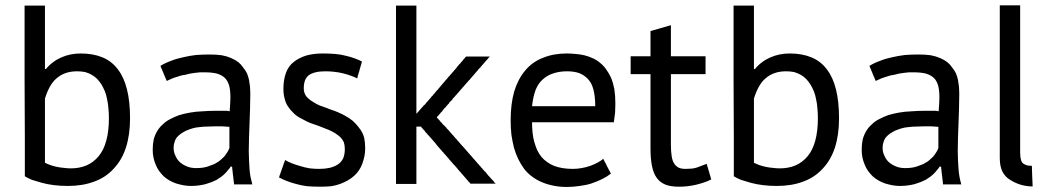

<svg xmlns="http://www.w3.org/2000/svg" viewBox="-20 -704 4055 736"><path d="M75.2 -28.3Q85.9 -21.5 102.5 -14.6Q120.1 -8.8 141.6 -2.9Q163.1 2.9 188.5 5.9Q212.9 8.8 240.2 8.8Q296.9 8.8 340.8 -7.8Q384.8 -23.4 416 -57.6Q447.3 -90.8 462.9 -138.7Q478.5 -187.5 478.5 -251Q478.5 -314.5 466.8 -361.3Q455.1 -408.2 431.6 -438.5Q408.2 -469.7 372.1 -484.4Q336.9 -499 289.1 -499Q268.6 -499 250 -495.1Q231.4 -491.2 213.9 -483.4Q196.3 -475.6 182.6 -464.8Q168 -454.1 156.2 -439.5Q155.3 -439.5 152.3 -439.5Q152.3 -500 152.3 -682.6Q132.8 -682.6 74.2 -682.6Q74.2 -645.5 74.2 -574.2Q74.2 -503.9 74.2 -400.4Q75.2 -273.4 75.2 -179.7Q75.2 -85.9 75.2 -28.3ZM332 -417Q343.8 -410.2 352.5 -401.4Q361.3 -391.6 369.1 -379.9Q376 -368.2 381.8 -354.5Q387.7 -339.8 390.6 -323.2Q394.5 -306.6 395.5 -289.1Q397.5 -271.5 397.5 -252Q397.5 -202.1 387.7 -166Q377.9 -128.9 358.4 -105.5Q338.9 -82 312.5 -70.3Q285.2 -58.6 252 -58.6Q238.3 -58.6 224.6 -60.5Q210.9 -61.5 197.3 -64.5Q183.6 -67.4 172.9 -71.3Q162.1 -75.2 152.3 -80.1Q152.3 -162.1 152.3 -326.2Q160.2 -351.6 170.9 -371.1Q181.6 -390.6 196.3 -403.3Q211.9 -417 231.4 -423.8Q251 -430.7 275.4 -430.7Q292 -430.7 306.6 -427.7Q320.3 -423.8 332 -417Z M619.1 -393.6Q627 -397.5 633.8 -400.4Q641.6 -404.3 651.4 -407.2Q660.2 -410.2 669.9 -413.1Q678.7 -416 688.5 -417Q699.2 -419.9 709 -421.9Q718.8 -423.8 728.5 -424.8Q738.3 -425.8 747.1 -426.8Q755.9 -426.8 763.7 -426.8Q792 -426.8 811.5 -421.9Q831.1 -416 841.8 -405.3Q852.5 -395.5 858.4 -376Q863.3 -357.4 863.3 -330.1Q863.3 -318.4 862.3 -304.7Q861.3 -292 860.4 -277.3Q853.5 -279.3 847.7 -279.3Q840.8 -279.3 834 -279.3Q825.2 -279.3 806.6 -279.3Q780.3 -279.3 755.9 -277.3Q730.5 -276.4 709 -272.5Q686.5 -268.6 667 -262.7Q648.4 -255.9 631.8 -247.1Q616.2 -239.3 604.5 -227.5Q591.8 -216.8 583 -202.1Q574.2 -187.5 569.3 -169.9Q565.4 -152.3 565.4 -129.9Q565.4 -113.3 568.4 -99.6Q571.3 -85.9 577.1 -72.3Q582 -59.6 589.8 -48.8Q597.7 -38.1 607.4 -28.3Q617.2 -19.5 628.9 -12.7Q640.6 -5.9 654.3 -1Q667 2.9 681.6 5.9Q696.3 8.8 711.9 8.8Q728.5 8.8 742.2 6.8Q755.9 4.9 767.6 2Q780.3 -2 791 -5.9Q801.8 -10.7 810.5 -14.6Q820.3 -20.5 828.1 -26.4Q835.9 -32.2 842.8 -39.1Q849.6 -45.9 854.5 -52.7Q860.4 -58.6 864.3 -65.4Q866.2 -65.4 869.1 -65.4Q869.1 -65.4 869.1 -64.5Q869.1 -64.5 870.1 -63.5Q870.1 -63.5 870.1 -62.5Q870.1 -62.5 870.1 -61.5Q870.1 -60.5 870.1 -59.6Q870.1 -59.6 870.1 -58.6Q870.1 -58.6 870.1 -57.6Q870.1 -57.6 870.1 -56.6Q870.1 -56.6 870.1 -55.7Q870.1 -55.7 871.1 -54.7Q871.1 -54.7 871.1 -53.7Q871.1 -53.7 871.1 -52.7Q871.1 -52.7 871.1 -51.8Q871.1 -51.8 871.1 -50.8Q871.1 -49.8 871.1 -48.8Q871.1 -48.8 871.1 -47.9Q871.1 -47.9 871.1 -46.9Q871.1 -46.9 872.1 -45.9Q872.1 -45.9 872.1 -44.9Q872.1 -44.9 872.1 -43.9Q872.1 -43.9 872.1 -43Q872.1 -43 872.1 -41Q872.1 -41 872.1 -40Q872.1 -40 872.1 -39.1Q872.1 -39.1 872.1 -38.1Q872.1 -38.1 873 -37.1Q873 -37.1 873 -36.1Q873 -36.1 873 -35.2Q873 -34.2 873 -33.2Q873 -33.2 873 -32.2Q873 -32.2 873 -31.2Q873 -31.2 873 -30.3Q873 -30.3 874 -29.3Q874 -29.3 874 -28.3Q874 -28.3 874 -27.3Q874 -27.3 874 -26.4Q874 -26.4 874 -25.4Q874 -25.4 874 -24.4Q874 -24.4 874 -23.4Q874 -23.4 874 -22.5Q874 -21.5 875 -20.5Q875 -20.5 875 -19.5Q875 -19.5 875 -18.6Q875 -18.6 875 -17.6Q875 -17.6 875 -16.6Q875 -16.6 875 -15.6Q875 -15.6 875 -14.6Q875 -14.6 875 -13.7Q875 -13.7 875 -12.7Q875 -12.7 876 -11.7Q876 -11.7 876 -10.7Q876 -10.7 876 -9.8Q876 -9.8 876 -9.8Q876 -9.8 876 -8.8Q876 -8.8 876 -7.8Q876 -7.8 876 -6.8Q876 -5.9 876 -4.9Q876 -4.9 877 -3.9Q877 -3.9 877 -2.9Q877 -2.9 877 -2Q877 -2 877 -2Q877 -2 877 -1Q877 -1 877 0Q877 0 877 1Q877 1 877 2Q877 2 877 2Q877 2 877 2.9Q877.9 2.9 878.9 2.9Q878.9 2.9 879.9 2.9Q879.9 2.9 880.9 2.9Q880.9 2.9 881.8 2.9Q881.8 2.9 882.8 2.9Q883.8 2.9 884.8 2.9Q884.8 2.9 885.7 2.9Q885.7 2.9 886.7 2.9Q886.7 2.9 887.7 2.9Q887.7 2.9 888.7 2.9Q888.7 2.9 889.6 2.9Q889.6 2.9 890.6 2.9Q890.6 2.9 891.6 2.9Q891.6 2.9 892.6 2.9Q892.6 2.9 893.6 2.9Q893.6 2.9 894.5 2.9Q894.5 2.9 896.5 2.9Q896.5 2.9 897.5 2.9Q897.5 2.9 898.4 2.9Q898.4 2.9 899.4 2.9Q899.4 2.9 900.4 2.9Q900.4 2.9 901.4 2.9Q901.4 2.9 902.3 2.9Q902.3 2.9 903.3 2.9Q904.3 2.9 905.3 2.9Q905.3 2.9 906.2 2.9Q906.2 2.9 907.2 2.9Q907.2 2.9 908.2 2.9Q908.2 2.9 909.2 2.9Q909.2 2.9 910.2 2.9Q910.2 2.9 911.1 2.9Q911.1 2.9 912.1 2.9Q912.1 2.9 914.1 2.9Q914.1 2.9 915 2.9Q915 2.9 916 2.9Q916 2.9 917 2.9Q917 2.9 918 2.9Q918 2.9 918.9 2.9Q918.9 2.9 919.9 2.9Q919.9 2.9 920.9 2.9Q921.9 2.9 922.9 2.9Q922.9 2.9 923.8 2.9Q923.8 2.9 924.8 2.9Q924.8 2.9 925.8 2.9Q925.8 2.9 926.8 2.9Q926.8 2.9 927.7 2.9Q927.7 2.9 928.7 2.9Q928.7 2.9 929.7 2.9Q929.7 2.9 930.7 2.9Q930.7 2.9 932.6 2.9Q932.6 2.9 933.6 2.9Q933.6 2.9 934.6 2.9Q934.6 2.9 935.5 2.9Q935.5 2.9 936.5 2.9Q936.5 2.9 937.5 2.9Q937.5 2.9 938.5 2.9Q938.5 2.9 939.5 2.9Q939.5 2.9 940.4 2.9Q940.4 2.9 941.4 2.9Q941.4 2.9 942.4 2.9Q942.4 2.9 943.4 2.9Q943.4 2.9 944.3 2.9Q944.3 2.9 945.3 2.9Q945.3 2.9 946.3 2.9Q946.3 2.9 947.3 2.9Q943.4 -10.7 940.4 -25.4Q937.5 -41 936.5 -56.6Q935.5 -72.3 934.6 -89.8Q933.6 -107.4 933.6 -125Q933.6 -149.4 934.6 -176.8Q935.5 -203.1 936.5 -230.5Q937.5 -257.8 938.5 -287.1Q939.5 -315.4 939.5 -344.7Q939.5 -358.4 938.5 -371.1Q936.5 -383.8 934.6 -397.5Q931.6 -411.1 926.8 -422.9Q920.9 -434.6 912.1 -445.3Q904.3 -457 893.6 -465.8Q881.8 -474.6 866.2 -481.4Q850.6 -488.3 830.1 -492.2Q809.6 -495.1 784.2 -495.1Q757.8 -495.1 731.4 -493.2Q706.1 -490.2 681.6 -484.4Q657.2 -479.5 635.7 -470.7Q613.3 -462.9 594.7 -451.2Q594.7 -451.2 595.7 -450.2Q595.7 -450.2 595.7 -449.2Q595.7 -449.2 596.7 -448.2Q596.7 -448.2 596.7 -447.3Q596.7 -447.3 596.7 -446.3Q596.7 -446.3 597.7 -445.3Q597.7 -445.3 597.7 -444.3Q597.7 -444.3 598.6 -443.4Q598.6 -443.4 598.6 -442.4Q598.6 -442.4 598.6 -441.4Q598.6 -441.4 599.6 -440.4Q599.6 -440.4 599.6 -439.5Q599.6 -439.5 600.6 -439.5Q600.6 -439.5 600.6 -438.5Q600.6 -438.5 600.6 -437.5Q600.6 -437.5 601.6 -435.5Q601.6 -435.5 601.6 -434.6Q601.6 -434.6 602.5 -433.6Q602.5 -433.6 602.5 -433.6Q602.5 -433.6 603.5 -431.6Q603.5 -431.6 603.5 -430.7Q603.5 -430.7 603.5 -429.7Q603.5 -429.7 604.5 -429.7Q604.5 -429.7 604.5 -427.7Q604.5 -427.7 605.5 -426.8Q605.5 -426.8 605.5 -426.8Q605.5 -425.8 606.4 -424.8Q606.4 -424.8 606.4 -423.8Q606.4 -423.8 606.4 -422.9Q606.4 -422.9 607.4 -421.9Q607.4 -421.9 607.4 -421.9Q607.4 -421.9 607.4 -420.9Q607.4 -420.9 608.4 -419.9Q608.4 -419.9 608.4 -419.9Q608.4 -419.9 608.4 -418.9Q608.4 -418.9 608.4 -418Q608.4 -418 609.4 -417Q609.4 -417 609.4 -417Q609.4 -417 610.4 -415Q610.4 -415 610.4 -415Q610.4 -415 610.4 -414.1Q610.4 -414.1 610.4 -414.1Q610.4 -414.1 611.3 -412.1Q611.3 -412.1 611.3 -411.1Q611.3 -411.1 612.3 -410.2Q612.3 -410.2 612.3 -409.2Q612.3 -409.2 613.3 -408.2Q613.3 -408.2 613.3 -407.2Q613.3 -407.2 614.3 -406.2Q614.3 -406.2 614.3 -405.3Q614.3 -405.3 614.3 -404.3Q614.3 -404.3 615.2 -403.3Q615.2 -403.3 615.2 -402.3Q615.2 -402.3 616.2 -401.4Q616.2 -401.4 616.2 -400.4Q616.2 -400.4 617.2 -399.4Q617.2 -399.4 617.2 -397.5Q617.2 -397.5 618.2 -396.5Q618.2 -396.5 618.2 -395.5Q618.2 -395.5 619.1 -394.5Q619.1 -394.5 619.1 -393.6ZM669.9 -82Q658.2 -92.8 652.3 -107.4Q645.5 -121.1 645.5 -137.7Q645.5 -150.4 649.4 -160.2Q652.3 -170.9 659.2 -178.7Q666 -186.5 674.8 -192.4Q683.6 -198.2 693.4 -203.1Q705.1 -208 717.8 -211.9Q730.5 -215.8 745.1 -216.8Q759.8 -218.8 774.4 -218.8Q789.1 -219.7 803.7 -219.7Q810.5 -219.7 818.4 -219.7Q825.2 -219.7 832 -219.7Q838.9 -219.7 845.7 -218.8Q852.5 -218.8 859.4 -217.8Q859.4 -190.4 859.4 -136.7Q857.4 -130.9 853.5 -124Q849.6 -118.2 844.7 -110.4Q839.8 -103.5 833 -97.7Q826.2 -90.8 818.4 -85Q810.5 -80.1 801.8 -75.2Q792 -71.3 781.2 -67.4Q771.5 -63.5 758.8 -61.5Q746.1 -59.6 732.4 -59.6Q712.9 -59.6 698.2 -65.4Q682.6 -71.3 669.9 -82Z M1274.4 -73.2Q1260.7 -64.5 1243.2 -60.5Q1225.6 -56.6 1204.1 -56.6Q1185.5 -56.6 1168 -58.6Q1149.4 -61.5 1130.9 -67.4Q1113.3 -72.3 1098.6 -78.1Q1084 -84 1072.3 -90.8Q1072.3 -89.8 1072.3 -88.9Q1072.3 -88.9 1072.3 -87.9Q1072.3 -87.9 1071.3 -86.9Q1071.3 -86.9 1071.3 -85.9Q1071.3 -85.9 1071.3 -85Q1071.3 -85 1070.3 -84Q1070.3 -84 1070.3 -83Q1070.3 -83 1070.3 -82Q1070.3 -82 1069.3 -81.1Q1069.3 -81.1 1069.3 -81.1Q1069.3 -81.1 1069.3 -80.1Q1069.3 -80.1 1068.4 -79.1Q1068.4 -79.1 1068.4 -78.1Q1068.4 -78.1 1067.4 -76.2Q1067.4 -76.2 1067.4 -75.2Q1067.4 -75.2 1067.4 -74.2Q1067.4 -74.2 1066.4 -73.2Q1066.4 -73.2 1066.4 -73.2Q1066.4 -73.2 1066.4 -72.3Q1066.4 -71.3 1065.4 -70.3Q1065.4 -70.3 1065.4 -69.3Q1065.4 -69.3 1065.4 -68.4Q1065.4 -68.4 1064.5 -68.4Q1064.5 -68.4 1064.5 -67.4Q1064.5 -66.4 1064.5 -65.4Q1064.5 -65.4 1063.5 -64.5Q1063.5 -64.5 1063.5 -64.5Q1063.5 -63.5 1063.5 -62.5Q1063.5 -62.5 1062.5 -61.5Q1062.5 -61.5 1062.5 -61.5Q1062.5 -60.5 1061.5 -59.6Q1061.5 -59.6 1061.5 -59.6Q1061.5 -58.6 1061.5 -57.6Q1061.5 -57.6 1060.5 -56.6Q1060.5 -56.6 1060.5 -55.7Q1060.5 -55.7 1060.5 -54.7Q1060.5 -54.7 1059.6 -53.7Q1059.6 -53.7 1059.6 -53.7Q1059.6 -52.7 1059.6 -51.8Q1059.6 -51.8 1058.6 -51.8Q1058.6 -51.8 1058.6 -50.8Q1058.6 -50.8 1058.6 -49.8Q1058.6 -49.8 1058.6 -48.8Q1058.6 -48.8 1057.6 -48.8Q1057.6 -48.8 1057.6 -47.9Q1057.6 -47.9 1057.6 -46.9Q1057.6 -46.9 1057.6 -45.9Q1057.6 -45.9 1056.6 -44.9Q1056.6 -44.9 1056.6 -43.9Q1056.6 -43.9 1055.7 -43Q1055.7 -43 1055.7 -42Q1055.7 -42 1055.7 -41Q1055.7 -41 1054.7 -40Q1054.7 -40 1054.7 -40Q1054.7 -40 1054.7 -39.1Q1054.7 -39.1 1054.7 -38.1Q1054.7 -38.1 1053.7 -37.1Q1053.7 -37.1 1053.7 -36.1Q1053.7 -36.1 1053.7 -35.2Q1053.7 -35.2 1052.7 -34.2Q1052.7 -34.2 1052.7 -34.2Q1052.7 -34.2 1052.7 -32.2Q1052.7 -32.2 1051.8 -31.2Q1051.8 -31.2 1051.8 -31.2Q1051.8 -31.2 1050.8 -29.3Q1050.8 -29.3 1050.8 -28.3Q1050.8 -28.3 1050.8 -27.3Q1050.8 -27.3 1050.8 -26.4Q1050.8 -26.4 1049.8 -25.4Q1049.8 -25.4 1049.8 -24.4Q1049.8 -24.4 1048.8 -24.4Q1062.5 -16.6 1078.1 -10.7Q1094.7 -3.9 1114.3 1Q1133.8 6.8 1157.2 9.8Q1180.7 11.7 1209 11.7Q1230.5 11.7 1250 9.8Q1268.6 6.8 1284.2 1Q1299.8 -4.9 1313.5 -12.7Q1327.1 -20.5 1337.9 -30.3Q1348.6 -40 1356.4 -51.8Q1364.3 -63.5 1369.1 -77.1Q1374 -90.8 1377 -105.5Q1379.9 -119.1 1379.9 -135.7Q1379.9 -158.2 1376 -175.8Q1371.1 -193.4 1362.3 -206.1Q1353.5 -218.8 1342.8 -230.5Q1332 -242.2 1318.4 -251Q1304.7 -259.8 1291 -266.6Q1277.3 -273.4 1261.7 -279.3Q1246.1 -284.2 1232.4 -290Q1218.8 -294.9 1205.1 -299.8Q1191.4 -305.7 1181.6 -312.5Q1170.9 -318.4 1162.1 -326.2Q1153.3 -334 1149.4 -342.8Q1144.5 -352.5 1144.5 -365.2Q1144.5 -383.8 1149.4 -396.5Q1154.3 -408.2 1164.1 -416Q1173.8 -422.9 1189.5 -426.8Q1205.1 -430.7 1227.5 -430.7Q1245.1 -430.7 1261.7 -428.7Q1279.3 -426.8 1294.9 -422.9Q1310.5 -418.9 1324.2 -414.1Q1337.9 -409.2 1349.6 -403.3Q1349.6 -404.3 1349.6 -405.3Q1349.6 -405.3 1349.6 -406.2Q1349.6 -406.2 1350.6 -407.2Q1350.6 -407.2 1350.6 -408.2Q1350.6 -408.2 1350.6 -409.2Q1350.6 -410.2 1351.6 -411.1Q1351.6 -411.1 1351.6 -412.1Q1351.6 -412.1 1351.6 -413.1Q1351.6 -413.1 1351.6 -414.1Q1351.6 -414.1 1352.5 -415Q1352.5 -415 1352.5 -416Q1352.5 -416 1352.5 -416Q1352.5 -416 1352.5 -417Q1352.5 -417 1353.5 -418Q1353.5 -418 1353.5 -418.9Q1353.5 -418.9 1353.5 -419.9Q1353.5 -419.9 1353.5 -420.9Q1353.5 -420.9 1354.5 -421.9Q1354.5 -421.9 1354.5 -422.9Q1354.5 -422.9 1354.5 -422.9Q1354.5 -423.8 1355.5 -424.8Q1355.5 -424.8 1355.5 -425.8Q1355.5 -425.8 1355.5 -426.8Q1355.5 -426.8 1355.5 -426.8Q1355.5 -426.8 1356.4 -428.7Q1356.4 -428.7 1356.4 -429.7Q1356.4 -429.7 1356.4 -429.7Q1356.4 -429.7 1357.4 -431.6Q1357.4 -431.6 1357.4 -432.6Q1357.4 -432.6 1357.4 -432.6Q1357.4 -433.6 1358.4 -434.6Q1358.4 -434.6 1358.4 -435.5Q1358.4 -435.5 1358.4 -435.5Q1358.4 -435.5 1358.4 -436.5Q1358.4 -436.5 1358.4 -437.5Q1358.4 -437.5 1359.4 -438.5Q1359.4 -438.5 1359.4 -439.5Q1359.4 -439.5 1359.4 -440.4Q1359.4 -440.4 1359.4 -440.4Q1359.4 -441.4 1360.4 -442.4Q1360.4 -442.4 1360.4 -442.4Q1360.4 -442.4 1360.4 -443.4Q1360.4 -443.4 1360.4 -444.3Q1360.4 -444.3 1361.3 -445.3Q1361.3 -445.3 1361.3 -445.3Q1361.3 -445.3 1361.3 -446.3Q1361.3 -446.3 1361.3 -447.3Q1361.3 -447.3 1362.3 -448.2Q1362.3 -448.2 1362.3 -449.2Q1362.3 -449.2 1362.3 -449.2Q1362.3 -450.2 1362.3 -451.2Q1362.3 -451.2 1363.3 -452.1Q1363.3 -452.1 1363.3 -452.1Q1363.3 -452.1 1363.3 -454.1Q1363.3 -454.1 1364.3 -455.1Q1364.3 -455.1 1364.3 -456.1Q1364.3 -456.1 1364.3 -456.1Q1364.3 -456.1 1364.3 -457Q1364.3 -457 1364.3 -458Q1364.3 -458 1365.2 -458Q1365.2 -458 1365.2 -459Q1365.2 -459 1365.2 -460Q1365.2 -460 1365.2 -460.9Q1365.2 -460.9 1365.2 -460.9Q1365.2 -460.9 1366.2 -461.9Q1366.2 -461.9 1366.2 -462.9Q1366.2 -462.9 1366.2 -463.9Q1366.2 -463.9 1366.2 -464.8Q1366.2 -464.8 1367.2 -465.8Q1367.2 -465.8 1367.2 -466.8Q1367.2 -466.8 1367.2 -467.8Q1367.2 -467.8 1368.2 -467.8Q1355.5 -474.6 1338.9 -480.5Q1323.2 -486.3 1305.7 -490.2Q1288.1 -495.1 1265.6 -497.1Q1244.1 -499 1217.8 -499Q1181.6 -499 1154.3 -491.2Q1126 -482.4 1106.4 -466.8Q1085.9 -451.2 1076.2 -424.8Q1066.4 -398.4 1066.4 -363.3Q1066.4 -341.8 1071.3 -325.2Q1075.2 -308.6 1084 -295.9Q1092.8 -282.2 1103.5 -272.5Q1113.3 -261.7 1127 -253.9Q1140.6 -246.1 1154.3 -239.3Q1168 -232.4 1183.6 -227.5Q1199.2 -222.7 1212.9 -216.8Q1226.6 -211.9 1240.2 -206.1Q1253.9 -200.2 1264.6 -193.4Q1275.4 -186.5 1284.2 -178.7Q1293 -169.9 1297.9 -159.2Q1301.8 -147.5 1301.8 -132.8Q1301.8 -110.4 1294.9 -95.7Q1287.1 -81.1 1274.4 -73.2Z M1784.2 0Q1808.6 0 1880.9 0Q1879.9 0 1878.9 -1Q1878.9 -1 1877.9 -2Q1877.9 -2 1877 -2.9Q1877 -2.9 1876 -3.9Q1876 -3.9 1875 -4.9Q1875 -4.9 1874 -5.9Q1874 -5.9 1873 -6.8Q1873 -6.8 1873 -8.8Q1873 -8.8 1872.1 -9.8Q1872.1 -9.8 1871.1 -10.7Q1871.1 -10.7 1870.1 -11.7Q1870.1 -11.7 1869.1 -12.7Q1869.1 -12.7 1868.2 -13.7Q1868.2 -13.7 1867.2 -14.6Q1867.2 -14.6 1866.2 -15.6Q1866.2 -15.6 1865.2 -16.6Q1865.2 -16.6 1864.3 -17.6Q1864.3 -17.6 1863.3 -18.6Q1863.3 -18.6 1862.3 -19.5Q1862.3 -19.5 1861.3 -20.5Q1861.3 -20.5 1860.4 -21.5Q1860.4 -22.5 1859.4 -23.4Q1859.4 -23.4 1858.4 -24.4Q1858.4 -24.4 1857.4 -25.4Q1857.4 -25.4 1856.4 -26.4Q1856.4 -26.4 1855.5 -27.3Q1855.5 -27.3 1854.5 -28.3Q1854.5 -28.3 1853.5 -29.3Q1853.5 -29.3 1852.5 -30.3Q1852.5 -30.3 1851.6 -31.2Q1851.6 -31.2 1850.6 -33.2Q1850.6 -33.2 1849.6 -34.2Q1849.6 -34.2 1848.6 -35.2Q1848.6 -35.2 1847.7 -36.1Q1847.7 -36.1 1846.7 -37.1Q1846.7 -37.1 1845.7 -38.1Q1845.7 -38.1 1845.7 -39.1Q1845.7 -39.1 1844.7 -40Q1844.7 -41 1843.8 -42Q1843.8 -42 1842.8 -43Q1842.8 -43 1841.8 -43.9Q1841.8 -43.9 1840.8 -44.9Q1840.8 -44.9 1839.8 -45.9Q1839.8 -45.9 1837.9 -46.9Q1837.9 -46.9 1836.9 -47.9Q1836.9 -48.8 1835.9 -49.8Q1835.9 -49.8 1835 -50.8Q1835 -50.8 1834 -51.8Q1834 -51.8 1833 -52.7Q1833 -52.7 1832 -53.7Q1832 -53.7 1831.1 -54.7Q1831.1 -54.7 1830.1 -55.7Q1830.1 -56.6 1829.1 -57.6Q1829.1 -57.6 1828.1 -58.6Q1828.1 -58.6 1827.1 -59.6Q1827.1 -59.6 1826.2 -60.5Q1826.2 -60.5 1825.2 -61.5Q1825.2 -61.5 1824.2 -62.5Q1824.2 -62.5 1823.2 -63.5Q1823.2 -64.5 1822.3 -65.4Q1822.3 -65.4 1821.3 -66.4Q1821.3 -66.4 1820.3 -67.4Q1820.3 -67.4 1819.3 -68.4Q1819.3 -68.4 1818.4 -69.3Q1818.4 -69.3 1817.4 -70.3Q1817.4 -70.3 1816.4 -71.3Q1816.4 -72.3 1815.4 -73.2Q1815.4 -73.2 1814.5 -74.2Q1814.5 -74.2 1813.5 -75.2Q1813.5 -75.2 1812.5 -76.2Q1812.5 -76.2 1811.5 -77.1Q1811.5 -77.1 1810.5 -78.1Q1810.5 -78.1 1809.6 -79.1Q1809.6 -80.1 1808.6 -81.1Q1808.6 -81.1 1807.6 -82Q1807.6 -82 1806.6 -83Q1806.6 -83 1805.7 -84Q1805.7 -84 1804.7 -85Q1804.7 -85 1803.7 -85.9Q1803.7 -85.9 1802.7 -86.9Q1802.7 -87.9 1801.8 -88.9Q1801.8 -88.9 1800.8 -89.8Q1800.8 -89.8 1799.8 -90.8Q1799.8 -90.8 1798.8 -91.8Q1798.8 -91.8 1797.9 -92.8Q1797.9 -92.8 1796.9 -93.8Q1796.9 -93.8 1795.9 -94.7Q1795.9 -94.7 1794.9 -95.7Q1794.9 -95.7 1793.9 -97.7Q1793.9 -97.7 1793 -98.6Q1793 -98.6 1792 -99.6Q1792 -99.6 1791 -100.6Q1791 -100.6 1790 -101.6Q1790 -101.6 1789.1 -102.5Q1789.1 -102.5 1789.1 -103.5Q1789.1 -103.5 1788.1 -104.5Q1788.1 -104.5 1787.1 -105.5Q1787.1 -105.5 1786.1 -106.4Q1786.1 -106.4 1785.2 -107.4Q1785.2 -107.4 1784.2 -108.4Q1784.2 -108.4 1783.2 -109.4Q1783.2 -109.4 1782.2 -110.4Q1782.2 -110.4 1781.2 -111.3Q1781.2 -111.3 1781.2 -112.3Q1781.2 -112.3 1780.3 -113.3Q1780.3 -113.3 1779.3 -114.3Q1779.3 -114.3 1778.3 -115.2Q1778.3 -115.2 1777.3 -116.2Q1777.3 -116.2 1776.4 -117.2Q1776.4 -117.2 1775.4 -118.2Q1775.4 -118.2 1774.4 -119.1Q1774.4 -119.1 1774.4 -120.1Q1774.4 -120.1 1773.4 -121.1Q1773.4 -121.1 1772.5 -122.1Q1772.5 -122.1 1771.5 -123Q1771.5 -123 1770.5 -124Q1770.5 -124 1769.5 -125Q1769.5 -125 1768.6 -126Q1768.6 -126 1767.6 -127Q1767.6 -127 1767.6 -127.9Q1767.6 -127.9 1766.6 -128.9Q1766.6 -128.9 1765.6 -129.9Q1765.6 -129.9 1764.6 -130.9Q1764.6 -130.9 1763.7 -131.8Q1763.7 -131.8 1762.7 -132.8Q1762.7 -132.8 1761.7 -133.8Q1761.7 -133.8 1760.7 -134.8Q1760.7 -134.8 1760.7 -135.7Q1760.7 -135.7 1759.8 -136.7Q1759.8 -136.7 1758.8 -137.7Q1758.8 -137.7 1757.8 -138.7Q1757.8 -138.7 1756.8 -139.6Q1756.8 -139.6 1755.9 -140.6Q1755.9 -140.6 1754.9 -141.6Q1754.9 -141.6 1754.9 -142.6Q1754.9 -142.6 1753.9 -143.6Q1753.9 -143.6 1752.9 -143.6Q1752.9 -143.6 1752 -144.5Q1752 -144.5 1751 -145.5Q1751 -145.5 1750 -146.5Q1750 -146.5 1750 -147.5Q1750 -147.5 1749 -148.4Q1749 -148.4 1748 -149.4Q1748 -149.4 1747.1 -150.4Q1747.1 -150.4 1746.1 -151.4Q1746.1 -151.4 1745.1 -152.3Q1745.1 -152.3 1744.1 -153.3Q1744.1 -153.3 1744.1 -154.3Q1744.1 -154.3 1743.2 -155.3Q1743.2 -155.3 1742.2 -156.2Q1742.2 -156.2 1741.2 -157.2Q1741.2 -157.2 1740.2 -158.2Q1740.2 -158.2 1739.3 -159.2Q1739.3 -159.2 1739.3 -160.2Q1739.3 -160.2 1738.3 -161.1Q1738.3 -161.1 1737.3 -162.1Q1737.3 -162.1 1736.3 -162.1Q1736.3 -162.1 1735.4 -163.1Q1735.4 -163.1 1735.4 -164.1Q1735.4 -164.1 1734.4 -165Q1734.4 -165 1733.4 -166Q1733.4 -166 1732.4 -167Q1732.4 -167 1731.4 -168Q1731.4 -168 1731.4 -168.9Q1731.4 -168.9 1730.5 -169.9Q1730.5 -169.9 1729.5 -170.9Q1729.5 -170.9 1728.5 -171.9Q1728.5 -171.9 1727.5 -171.9Q1727.5 -171.9 1727.5 -172.9Q1727.5 -172.9 1726.6 -173.8Q1726.6 -173.8 1725.6 -174.8Q1725.6 -174.8 1724.6 -175.8Q1724.6 -175.8 1723.6 -176.8Q1723.6 -176.8 1723.6 -177.7Q1723.6 -177.7 1722.7 -178.7Q1722.7 -178.7 1721.7 -179.7Q1721.7 -179.7 1720.7 -179.7Q1720.7 -179.7 1720.7 -180.7Q1720.7 -180.7 1719.7 -181.6Q1719.7 -181.6 1718.8 -182.6Q1718.8 -182.6 1717.8 -183.6Q1717.8 -183.6 1717.8 -184.6Q1717.8 -184.6 1716.8 -185.5Q1716.8 -185.5 1715.8 -185.5Q1715.8 -185.5 1714.8 -186.5Q1714.8 -186.5 1714.8 -187.5Q1714.8 -187.5 1713.9 -188.5Q1713.9 -188.5 1712.9 -189.5Q1712.9 -189.5 1711.9 -190.4Q1711.9 -190.4 1711.9 -190.4Q1711.9 -190.4 1710.9 -191.4Q1710.9 -191.4 1710 -192.4Q1710 -192.4 1709 -193.4Q1709 -193.4 1709 -194.3Q1709 -194.3 1708 -194.3Q1708 -194.3 1707 -195.3Q1707 -195.3 1707 -196.3Q1707 -196.3 1706.1 -197.3Q1706.1 -197.3 1705.1 -198.2Q1705.1 -198.2 1705.1 -198.2Q1705.1 -199.2 1703.1 -200.2Q1703.1 -200.2 1703.1 -201.2Q1703.1 -201.2 1702.1 -201.2Q1702.1 -202.1 1701.2 -203.1Q1701.2 -203.1 1700.2 -204.1Q1700.2 -204.1 1699.2 -205.1Q1699.2 -205.1 1698.2 -206.1Q1698.2 -206.1 1697.3 -207Q1697.3 -207 1696.3 -208Q1696.3 -208 1695.3 -209Q1695.3 -209 1694.3 -210Q1694.3 -210 1693.4 -210.9Q1693.4 -210.9 1692.4 -211.9Q1692.4 -212.9 1691.4 -213.9Q1691.4 -213.9 1690.4 -214.8Q1690.4 -214.8 1689.5 -215.8Q1689.5 -215.8 1688.5 -216.8Q1688.5 -216.8 1687.5 -217.8Q1687.5 -217.8 1686.5 -218.8Q1686.5 -218.8 1685.5 -219.7Q1685.5 -220.7 1684.6 -221.7Q1684.6 -221.7 1682.6 -222.7Q1682.6 -222.7 1681.6 -223.6Q1681.6 -223.6 1680.7 -224.6Q1680.7 -224.6 1679.7 -225.6Q1679.7 -225.6 1678.7 -226.6Q1678.7 -226.6 1677.7 -227.5Q1677.7 -227.5 1676.8 -228.5Q1676.8 -228.5 1675.8 -229.5Q1675.8 -229.5 1674.8 -230.5Q1674.8 -230.5 1674.8 -231.4Q1674.8 -231.4 1673.8 -232.4Q1673.8 -232.4 1672.9 -233.4Q1672.9 -233.4 1671.9 -234.4Q1671.9 -234.4 1670.9 -235.4Q1670.9 -235.4 1669.9 -236.3Q1669.9 -236.3 1668.9 -237.3Q1668.9 -237.3 1668 -238.3Q1668 -238.3 1667 -239.3Q1667 -239.3 1667 -240.2Q1667 -240.2 1666 -241.2Q1666 -241.2 1665 -242.2Q1665 -242.2 1664.1 -243.2Q1664.1 -243.2 1663.1 -244.1Q1663.1 -244.1 1662.1 -245.1Q1662.1 -245.1 1661.1 -246.1Q1661.1 -246.1 1661.1 -247.1Q1661.1 -247.1 1660.2 -248Q1660.2 -248 1659.2 -249Q1659.2 -249 1658.2 -249Q1658.2 -249 1657.2 -250Q1657.2 -250 1657.2 -251Q1657.2 -251 1656.2 -252Q1656.2 -252 1655.3 -252.9Q1655.3 -252.9 1654.3 -253.9Q1654.3 -253.9 1654.3 -253.9Q1654.3 -253.9 1655.3 -255.9Q1655.3 -255.9 1656.2 -256.8Q1656.2 -256.8 1657.2 -257.8Q1657.2 -257.8 1658.2 -258.8Q1658.2 -258.8 1659.2 -259.8Q1659.2 -259.8 1660.2 -260.7Q1660.2 -260.7 1661.1 -261.7Q1661.1 -262.7 1662.1 -263.7Q1662.1 -263.7 1663.1 -264.6Q1663.1 -264.6 1664.1 -265.6Q1664.1 -265.6 1665 -266.6Q1665 -266.6 1666 -267.6Q1666 -267.6 1667 -268.6Q1667 -268.6 1668 -269.5Q1668 -269.5 1668.9 -271.5Q1668.9 -271.5 1669.9 -272.5Q1669.9 -272.5 1670.9 -273.4Q1670.9 -273.4 1671.9 -274.4Q1671.9 -274.4 1672.9 -275.4Q1672.9 -275.4 1673.8 -276.4Q1673.8 -276.4 1674.8 -277.3Q1674.8 -277.3 1675.8 -278.3Q1675.8 -278.3 1676.8 -280.3Q1676.8 -280.3 1676.8 -281.2Q1676.8 -281.2 1677.7 -282.2Q1677.7 -282.2 1678.7 -283.2Q1678.7 -283.2 1679.7 -284.2Q1679.7 -284.2 1680.7 -285.2Q1680.7 -285.2 1681.6 -286.1Q1681.6 -286.1 1682.6 -287.1Q1682.6 -287.1 1682.6 -288.1Q1682.6 -288.1 1683.6 -289.1Q1683.6 -289.1 1684.6 -290Q1684.6 -290 1685.5 -291Q1685.5 -291 1686.5 -291Q1686.5 -291 1687.5 -292Q1687.5 -292 1687.5 -293Q1687.5 -293 1688.5 -293.9Q1688.5 -293.9 1689.5 -294.9Q1689.5 -294.9 1690.4 -295.9Q1690.4 -295.9 1691.4 -296.9Q1691.4 -296.9 1691.4 -297.9Q1691.4 -297.9 1692.4 -298.8Q1692.4 -298.8 1693.4 -299.8Q1693.4 -299.8 1694.3 -299.8Q1694.3 -299.8 1694.3 -300.8Q1695.3 -300.8 1696.3 -302.7Q1696.3 -302.7 1696.3 -303.7Q1696.3 -303.7 1698.2 -304.7Q1698.2 -304.7 1699.2 -305.7Q1699.2 -305.7 1700.2 -306.6Q1700.2 -306.6 1701.2 -307.6Q1701.2 -307.6 1701.2 -308.6Q1701.2 -309.6 1702.1 -310.5Q1702.1 -310.5 1703.1 -311.5Q1703.1 -311.5 1704.1 -312.5Q1704.1 -312.5 1705.1 -313.5Q1705.1 -313.5 1706.1 -314.5Q1706.1 -314.5 1707 -315.4Q1707 -315.4 1708 -316.4Q1708 -316.4 1709 -317.4Q1709 -317.4 1710 -318.4Q1710 -318.4 1710.9 -319.3Q1710.9 -319.3 1711.9 -320.3Q1711.9 -320.3 1712.9 -321.3Q1712.9 -321.3 1713.9 -322.3Q1713.9 -322.3 1714.8 -323.2Q1714.8 -323.2 1714.8 -324.2Q1714.8 -325.2 1715.8 -326.2Q1715.8 -326.2 1716.8 -327.1Q1716.8 -327.1 1717.8 -328.1Q1717.8 -328.1 1718.8 -329.1Q1718.8 -329.1 1719.7 -330.1Q1719.7 -330.1 1720.7 -331.1Q1720.7 -331.1 1721.7 -332Q1721.7 -332 1722.7 -333Q1722.7 -333 1723.6 -334Q1723.6 -335 1724.6 -335.9Q1724.6 -335.9 1725.6 -336.9Q1725.6 -336.9 1726.6 -337.9Q1726.6 -337.9 1727.5 -338.9Q1727.5 -338.9 1728.5 -339.8Q1728.5 -339.8 1729.5 -340.8Q1729.5 -340.8 1730.5 -341.8Q1730.5 -341.8 1731.4 -342.8Q1731.4 -342.8 1732.4 -344.7Q1732.4 -344.7 1733.4 -345.7Q1733.4 -345.7 1734.4 -346.7Q1734.4 -346.7 1735.4 -347.7Q1735.4 -347.7 1736.3 -348.6Q1736.3 -348.6 1737.3 -349.6Q1737.3 -349.6 1738.3 -350.6Q1738.3 -350.6 1739.3 -352.5Q1739.3 -352.5 1740.2 -353.5Q1740.2 -353.5 1741.2 -354.5Q1741.2 -354.5 1742.2 -355.5Q1742.2 -355.5 1743.2 -356.4Q1743.2 -356.4 1744.1 -357.4Q1744.1 -357.4 1745.1 -358.4Q1745.1 -358.4 1746.1 -360.4Q1746.1 -360.4 1747.1 -361.3Q1747.1 -361.3 1748 -362.3Q1748 -362.3 1749 -363.3Q1749 -363.3 1750 -364.3Q1750 -364.3 1751 -365.2Q1751 -365.2 1752 -366.2Q1752 -366.2 1752.9 -368.2Q1752.9 -368.2 1753.9 -369.1Q1753.9 -369.1 1754.9 -370.1Q1754.9 -370.1 1755.9 -371.1Q1755.9 -371.1 1756.8 -372.1Q1756.8 -372.1 1757.8 -373Q1757.8 -373 1758.8 -374Q1758.8 -374 1759.8 -376Q1759.8 -376 1760.7 -377Q1760.7 -377 1761.7 -377.9Q1761.7 -377.9 1762.7 -378.9Q1762.7 -378.9 1763.7 -379.9Q1763.7 -379.9 1764.6 -380.9Q1764.6 -380.9 1765.6 -381.8Q1765.6 -381.8 1766.6 -383.8Q1766.6 -383.8 1767.6 -384.8Q1767.6 -384.8 1768.6 -385.7Q1768.6 -385.7 1769.5 -386.7Q1769.5 -386.7 1770.5 -387.7Q1770.5 -387.7 1771.5 -388.7Q1771.5 -388.7 1772.5 -389.6Q1772.5 -389.6 1773.4 -391.6Q1773.4 -391.6 1774.4 -392.6Q1774.4 -392.6 1775.4 -393.6Q1775.4 -393.6 1776.4 -394.5Q1776.4 -394.5 1777.3 -395.5Q1777.3 -395.5 1778.3 -396.5Q1778.3 -396.5 1779.3 -397.5Q1779.3 -397.5 1780.3 -398.4Q1780.3 -398.4 1781.2 -399.4Q1781.2 -399.4 1782.2 -400.4Q1782.2 -400.4 1782.2 -401.4Q1782.2 -401.4 1783.2 -402.3Q1783.2 -402.3 1784.2 -403.3Q1784.2 -403.3 1785.2 -404.3Q1785.2 -404.3 1786.1 -405.3Q1786.1 -405.3 1787.1 -406.2Q1787.1 -406.2 1788.1 -407.2Q1788.1 -407.2 1788.1 -408.2Q1788.1 -408.2 1789.1 -409.2Q1789.1 -409.2 1790 -410.2Q1790 -410.2 1791 -411.1Q1791 -411.1 1792 -412.1Q1792 -412.1 1793 -413.1Q1793 -413.1 1793.9 -414.1Q1793.9 -414.1 1794.9 -415Q1794.9 -415 1794.9 -416Q1794.9 -416 1795.9 -417Q1795.9 -417 1796.9 -418Q1796.9 -418 1797.9 -418.9Q1797.9 -418.9 1798.8 -419.9Q1798.8 -419.9 1799.8 -420.9Q1799.8 -420.9 1800.8 -421.9Q1800.8 -421.9 1800.8 -422.9Q1800.8 -422.9 1801.8 -423.8Q1801.8 -423.8 1802.7 -424.8Q1802.7 -424.8 1803.7 -425.8Q1803.7 -425.8 1804.7 -426.8Q1804.7 -426.8 1805.7 -427.7Q1805.7 -427.7 1806.6 -428.7Q1806.6 -428.7 1806.6 -429.7Q1806.6 -429.7 1807.6 -430.7Q1807.6 -430.7 1808.6 -431.6Q1808.6 -431.6 1809.6 -432.6Q1809.6 -432.6 1810.5 -433.6Q1810.5 -433.6 1811.5 -434.6Q1811.5 -434.6 1812.5 -435.5Q1812.5 -435.5 1812.5 -436.5Q1812.5 -436.5 1813.5 -437.5Q1813.5 -437.5 1814.5 -438.5Q1814.5 -438.5 1815.4 -439.5Q1815.4 -439.5 1816.4 -440.4Q1816.4 -440.4 1817.4 -441.4Q1817.4 -441.4 1817.4 -442.4Q1817.4 -442.4 1818.4 -443.4Q1818.4 -443.4 1819.3 -443.4Q1819.3 -443.4 1820.3 -444.3Q1820.3 -444.3 1821.3 -445.3Q1821.3 -445.3 1822.3 -446.3Q1822.3 -446.3 1822.3 -447.3Q1822.3 -447.3 1823.2 -448.2Q1823.2 -448.2 1824.2 -449.2Q1824.2 -449.2 1825.2 -450.2Q1825.2 -450.2 1826.2 -451.2Q1826.2 -451.2 1827.1 -452.1Q1827.1 -452.1 1827.1 -453.1Q1827.1 -453.1 1828.1 -454.1Q1828.1 -454.1 1829.1 -455.1Q1829.1 -455.1 1830.1 -456.1Q1830.1 -456.1 1831.1 -457Q1831.1 -457 1831.1 -457Q1831.1 -457 1832 -458Q1832 -458 1833 -459Q1833 -459 1834 -460Q1834 -460 1834 -460.9Q1834 -460.9 1835 -461.9Q1835 -461.9 1835.9 -462.9Q1835.9 -462.9 1836.9 -463.9Q1836.9 -463.9 1837.9 -464.8Q1837.9 -464.8 1837.9 -464.8Q1837.9 -464.8 1838.9 -465.8Q1838.9 -465.8 1839.8 -466.8Q1839.8 -466.8 1840.8 -467.8Q1840.8 -467.8 1840.8 -468.8Q1840.8 -468.8 1841.8 -469.7Q1841.8 -469.7 1842.8 -470.7Q1842.8 -470.7 1843.8 -471.7Q1843.8 -471.7 1843.8 -471.7Q1843.8 -471.7 1844.7 -472.7Q1844.7 -472.7 1845.7 -473.6Q1845.7 -473.6 1846.7 -474.6Q1846.7 -474.6 1846.7 -475.6Q1846.7 -475.6 1847.7 -476.6Q1847.7 -476.6 1848.6 -476.6Q1848.6 -476.6 1849.6 -477.5Q1849.6 -478.5 1850.6 -479.5Q1850.6 -479.5 1851.6 -480.5Q1851.6 -480.5 1851.6 -481.4Q1851.6 -481.4 1852.5 -481.4Q1852.5 -481.4 1853.5 -482.4Q1853.5 -482.4 1853.5 -483.4Q1853.5 -483.4 1854.5 -484.4Q1854.5 -484.4 1855.5 -484.4Q1855.5 -484.4 1856.4 -485.4Q1856.4 -485.4 1856.4 -486.3Q1856.4 -486.3 1857.4 -487.3Q1857.4 -487.3 1858.4 -487.3Q1835.9 -487.3 1767.6 -487.3Q1767.6 -487.3 1765.6 -486.3Q1765.6 -486.3 1764.6 -485.4Q1764.6 -485.4 1763.7 -484.4Q1763.7 -484.4 1763.7 -483.4Q1763.7 -483.4 1762.7 -482.4Q1762.7 -482.4 1761.7 -481.4Q1761.7 -481.4 1760.7 -480.5Q1760.7 -480.5 1759.8 -479.5Q1759.8 -479.5 1758.8 -478.5Q1758.8 -478.5 1757.8 -477.5Q1757.8 -477.5 1756.8 -476.6Q1756.8 -476.6 1755.9 -474.6Q1755.9 -474.6 1754.9 -473.6Q1754.9 -473.6 1753.9 -472.7Q1753.9 -472.7 1753.9 -471.7Q1753.9 -471.7 1752.9 -470.7Q1752.9 -470.7 1752 -469.7Q1752 -469.7 1751 -468.8Q1751 -468.8 1750 -467.8Q1750 -467.8 1749 -466.8Q1749 -466.8 1748 -465.8Q1748 -465.8 1747.1 -464.8Q1747.1 -464.8 1746.1 -462.9Q1746.1 -462.9 1745.1 -461.9Q1745.1 -461.9 1744.1 -460.9Q1744.1 -460.9 1743.2 -460Q1743.2 -460 1742.2 -459Q1742.2 -459 1741.2 -458Q1741.2 -458 1740.2 -457Q1740.2 -457 1739.3 -456.1Q1739.3 -456.1 1738.3 -455.1Q1738.3 -454.1 1737.3 -453.1Q1737.3 -453.1 1736.3 -452.1Q1736.3 -452.1 1735.4 -451.2Q1735.4 -451.2 1734.4 -450.2Q1734.4 -450.2 1733.4 -449.2Q1733.4 -449.2 1732.4 -448.2Q1732.4 -448.2 1731.4 -447.3Q1731.4 -446.3 1730.5 -445.3Q1730.5 -445.3 1730.5 -444.3Q1730.5 -444.3 1729.5 -443.4Q1729.5 -443.4 1728.5 -442.4Q1728.5 -442.4 1727.5 -441.4Q1727.5 -441.4 1726.6 -440.4Q1726.6 -440.4 1725.6 -439.5Q1725.6 -438.5 1724.6 -437.5Q1724.6 -437.5 1723.6 -436.5Q1723.6 -436.5 1722.7 -435.5Q1722.7 -435.5 1721.7 -434.6Q1721.7 -434.6 1720.7 -433.6Q1720.7 -433.6 1719.7 -432.6Q1719.7 -432.6 1718.8 -431.6Q1718.8 -430.7 1717.8 -429.7Q1717.8 -429.7 1716.8 -428.7Q1716.8 -428.7 1715.8 -427.7Q1715.8 -427.7 1714.8 -426.8Q1714.8 -426.8 1713.9 -425.8Q1713.9 -425.8 1712.9 -424.8Q1712.9 -424.8 1711.9 -423.8Q1711.9 -422.9 1710.9 -421.9Q1710.9 -421.9 1710 -420.9Q1710 -420.9 1709 -419.9Q1709 -419.9 1708 -418.9Q1708 -418.9 1707 -418Q1707 -418 1706.1 -417Q1706.1 -417 1705.1 -416Q1705.1 -415 1704.1 -414.1Q1704.1 -414.1 1703.1 -413.1Q1703.1 -413.1 1702.1 -412.1Q1702.1 -412.1 1701.2 -411.1Q1701.2 -411.1 1700.2 -410.2Q1700.2 -410.2 1699.2 -409.2Q1699.2 -409.2 1698.2 -408.2Q1698.2 -407.2 1697.3 -406.2Q1697.3 -406.2 1696.3 -405.3Q1696.3 -405.3 1695.3 -404.3Q1695.3 -404.3 1694.3 -403.3Q1694.3 -403.3 1693.4 -402.3Q1693.4 -402.3 1692.4 -401.4Q1692.4 -401.4 1691.4 -399.4Q1691.4 -399.4 1690.4 -398.4Q1690.4 -398.4 1689.5 -397.5Q1689.5 -397.5 1688.5 -396.5Q1688.5 -396.5 1687.5 -395.5Q1687.5 -395.5 1686.5 -394.5Q1686.5 -394.5 1685.5 -393.6Q1685.5 -393.6 1685.5 -392.6Q1685.5 -392.6 1684.6 -391.6Q1684.6 -391.6 1683.6 -390.6Q1683.6 -390.6 1682.6 -389.6Q1682.6 -389.6 1681.6 -388.7Q1681.6 -388.7 1680.7 -387.7Q1680.7 -387.7 1679.7 -386.7Q1679.7 -386.7 1679.7 -385.7Q1679.7 -385.7 1678.7 -384.8Q1678.7 -384.8 1677.7 -383.8Q1677.7 -383.8 1676.8 -382.8Q1676.8 -382.8 1675.8 -381.8Q1675.8 -381.8 1674.8 -380.9Q1674.8 -380.9 1673.8 -379.9Q1673.8 -379.9 1673.8 -378.9Q1673.8 -378.9 1672.9 -377.9Q1672.9 -377.9 1671.9 -377Q1671.9 -377 1670.9 -376Q1670.9 -376 1669.9 -375Q1669.9 -375 1668.9 -374Q1668.9 -374 1668.9 -373Q1668.9 -373 1668 -372.1Q1668 -372.1 1667 -371.1Q1667 -371.1 1666 -370.1Q1666 -370.1 1665 -369.1Q1665 -369.1 1664.1 -368.2Q1664.1 -368.2 1664.1 -367.2Q1664.1 -367.2 1663.1 -366.2Q1663.1 -366.2 1662.1 -365.2Q1662.1 -365.2 1661.1 -364.3Q1661.1 -364.3 1660.2 -363.3Q1660.2 -363.3 1659.2 -362.3Q1659.2 -362.3 1659.2 -361.3Q1659.2 -361.3 1658.2 -360.4Q1658.2 -360.4 1657.2 -359.4Q1657.2 -359.4 1656.2 -358.4Q1656.2 -358.4 1655.3 -358.4Q1655.3 -358.4 1654.3 -357.4Q1654.3 -357.4 1654.3 -356.4Q1654.3 -356.4 1653.3 -355.5Q1653.3 -355.5 1652.3 -354.5Q1652.3 -354.5 1651.4 -353.5Q1651.4 -353.5 1650.4 -352.5Q1650.4 -352.5 1650.4 -351.6Q1650.4 -351.6 1649.4 -350.6Q1649.4 -350.6 1648.4 -349.6Q1648.4 -349.6 1647.5 -348.6Q1647.5 -348.6 1646.5 -347.7Q1646.5 -347.7 1646.5 -346.7Q1646.5 -346.7 1645.5 -345.7Q1645.5 -345.7 1644.5 -344.7Q1644.5 -344.7 1643.6 -344.7Q1643.6 -344.7 1642.6 -343.8Q1642.6 -343.8 1642.6 -342.8Q1642.6 -342.8 1641.6 -341.8Q1641.6 -341.8 1640.6 -340.8Q1640.6 -340.8 1639.6 -339.8Q1639.6 -339.8 1639.6 -338.9Q1639.6 -338.9 1638.7 -337.9Q1638.7 -337.9 1637.7 -336.9Q1637.7 -336.9 1636.7 -335.9Q1636.7 -335.9 1635.7 -335.9Q1635.7 -335.9 1635.7 -335Q1635.7 -335 1634.8 -334Q1634.8 -334 1633.8 -333Q1633.8 -333 1632.8 -332Q1632.8 -332 1632.8 -331.1Q1632.8 -331.1 1631.8 -330.1Q1631.8 -330.1 1630.9 -329.1Q1630.9 -329.1 1630.9 -329.1Q1630.9 -329.1 1629.9 -328.1Q1629.9 -328.1 1628.9 -327.1Q1628.9 -327.1 1627.9 -326.2Q1627.9 -326.2 1627.9 -325.2Q1627.9 -325.2 1627 -324.2Q1627 -324.2 1626 -324.2Q1626 -324.2 1626 -323.2Q1626 -323.2 1624 -321.3Q1624 -321.3 1623 -320.3Q1623 -320.3 1623 -320.3Q1623 -320.3 1622.1 -319.3Q1622.1 -319.3 1621.1 -318.4Q1621.1 -318.4 1621.1 -317.4Q1621.1 -317.4 1620.1 -316.4Q1620.1 -316.4 1619.1 -316.4Q1619.1 -315.4 1618.2 -314.5Q1618.2 -313.5 1616.2 -312.5Q1616.2 -312.5 1615.2 -311.5Q1615.2 -311.5 1614.3 -310.5Q1614.3 -310.5 1613.3 -309.6Q1613.3 -309.6 1613.3 -308.6Q1613.3 -308.6 1612.3 -307.6Q1612.3 -307.6 1611.3 -306.6Q1611.3 -306.6 1610.4 -305.7Q1610.4 -305.7 1609.4 -303.7Q1609.4 -303.7 1608.4 -302.7Q1608.4 -302.7 1606.4 -301.8Q1606.4 -301.8 1605.5 -300.8Q1605.5 -300.8 1604.5 -299.8Q1604.5 -299.8 1603.5 -298.8Q1603.5 -298.8 1602.5 -297.9Q1602.5 -297.9 1601.6 -296.9Q1601.6 -296.9 1600.6 -294.9Q1600.6 -294.9 1599.6 -293.9Q1599.6 -293.9 1598.6 -293Q1598.6 -293 1597.7 -292Q1597.7 -292 1596.7 -291Q1596.7 -291 1595.7 -290Q1595.7 -290 1594.7 -289.1Q1594.7 -289.1 1593.8 -288.1Q1593.8 -288.1 1592.8 -287.1Q1592.8 -287.1 1592.8 -286.1Q1592.8 -286.1 1591.8 -285.2Q1591.8 -285.2 1590.8 -284.2Q1590.8 -284.2 1589.8 -283.2Q1589.8 -283.2 1588.9 -282.2Q1588.9 -282.2 1587.9 -281.2Q1587.9 -281.2 1586.9 -280.3Q1586.9 -280.3 1585.9 -279.3Q1585.9 -279.3 1585.9 -278.3Q1585.9 -278.3 1585 -277.3Q1585 -277.3 1584 -276.4Q1584 -276.4 1583 -275.4Q1583 -275.4 1582 -274.4Q1582 -274.4 1581.1 -273.4Q1581.1 -273.4 1581.1 -272.5Q1581.1 -272.5 1580.1 -271.5Q1580.1 -271.5 1579.1 -271.5Q1579.1 -271.5 1578.1 -270.5Q1578.1 -270.5 1578.1 -269.5Q1578.1 -269.5 1577.1 -268.6Q1577.1 -268.6 1576.2 -267.6Q1576.2 -267.6 1576.2 -266.6Q1576.2 -371.1 1576.2 -682.6Q1556.6 -682.6 1498 -682.6Q1498 -511.7 1498 1Q1517.6 1 1576.2 1Q1576.2 -53.7 1576.2 -218.8Q1580.1 -218.8 1593.8 -218.8Q1593.8 -218.8 1594.7 -216.8Q1594.7 -216.8 1595.7 -215.8Q1595.7 -215.8 1596.7 -214.8Q1596.7 -214.8 1597.7 -213.9Q1597.7 -213.9 1598.6 -212.9Q1598.6 -212.9 1599.6 -211.9Q1599.6 -211.9 1599.6 -210.9Q1599.6 -210.9 1600.6 -210Q1600.6 -210 1601.6 -209Q1601.6 -209 1602.5 -208Q1602.5 -208 1603.5 -207Q1603.5 -207 1604.5 -206.1Q1604.5 -206.1 1605.5 -205.1Q1605.5 -205.1 1606.4 -204.1Q1606.4 -204.1 1607.4 -203.1Q1607.4 -203.1 1608.4 -201.2Q1608.4 -201.2 1609.4 -200.2Q1609.4 -200.2 1610.4 -199.2Q1610.4 -199.2 1610.4 -198.2Q1610.4 -198.2 1611.3 -197.3Q1611.3 -197.3 1612.3 -196.3Q1612.3 -196.3 1613.3 -195.3Q1613.3 -195.3 1614.3 -194.3Q1614.3 -194.3 1615.2 -193.4Q1615.2 -193.4 1616.2 -192.4Q1616.2 -192.4 1617.2 -191.4Q1617.2 -190.4 1618.2 -189.5Q1618.2 -189.5 1619.1 -188.5Q1619.1 -188.5 1620.1 -187.5Q1620.1 -187.5 1621.1 -186.5Q1621.1 -186.5 1622.1 -185.5Q1622.1 -185.5 1623 -184.6Q1623 -184.6 1624 -183.6Q1624 -183.6 1625 -182.6Q1625 -182.6 1626 -181.6Q1626 -180.7 1627 -179.7Q1627 -179.7 1627.9 -178.7Q1627.9 -178.7 1628.9 -177.7Q1628.9 -177.7 1629.9 -176.8Q1629.9 -176.8 1630.9 -175.8Q1630.9 -175.8 1631.8 -174.8Q1631.8 -174.8 1632.8 -173.8Q1632.8 -173.8 1633.8 -172.9Q1633.8 -172.9 1634.8 -170.9Q1634.8 -170.9 1635.7 -169.9Q1635.7 -169.9 1636.7 -168.9Q1636.7 -168.9 1637.7 -168Q1637.7 -168 1638.7 -167Q1638.7 -167 1639.6 -166Q1639.6 -166 1640.6 -165Q1640.6 -165 1641.6 -163.1Q1641.6 -163.1 1642.6 -162.1Q1642.6 -162.1 1643.6 -161.1Q1643.6 -161.1 1644.5 -160.2Q1644.5 -160.2 1645.5 -159.2Q1645.5 -159.2 1646.5 -158.2Q1646.5 -158.2 1647.5 -157.2Q1647.5 -157.2 1648.4 -155.3Q1648.4 -155.3 1649.4 -154.3Q1649.4 -154.3 1650.4 -153.3Q1650.4 -153.3 1651.4 -152.3Q1651.4 -152.3 1652.3 -151.4Q1652.3 -151.4 1652.3 -150.4Q1652.3 -150.4 1653.3 -149.4Q1653.3 -149.4 1654.3 -147.5Q1654.3 -147.5 1655.3 -146.5Q1655.3 -146.5 1656.2 -145.5Q1656.2 -145.5 1657.2 -144.5Q1657.2 -144.5 1658.2 -143.6Q1658.2 -143.6 1659.2 -142.6Q1659.2 -142.6 1660.2 -141.6Q1660.2 -141.6 1661.1 -139.6Q1661.1 -139.6 1662.1 -138.7Q1662.1 -138.7 1663.1 -137.7Q1663.1 -137.7 1664.1 -136.7Q1664.1 -136.7 1665 -135.7Q1665 -135.7 1666 -134.8Q1666 -134.8 1667 -133.8Q1667 -133.8 1668 -131.8Q1668 -131.8 1668.9 -130.9Q1668.9 -130.9 1669.9 -129.9Q1669.9 -129.9 1670.9 -128.9Q1670.9 -128.9 1671.9 -127.9Q1671.9 -127.9 1672.9 -127Q1672.9 -127 1673.8 -126Q1673.8 -126 1674.8 -124Q1674.8 -124 1675.8 -123Q1675.8 -123 1676.8 -122.1Q1676.8 -122.1 1677.7 -121.1Q1677.7 -121.1 1678.7 -120.1Q1678.7 -120.1 1679.7 -119.1Q1679.7 -119.1 1680.7 -118.2Q1680.7 -118.2 1681.6 -116.2Q1681.6 -116.2 1682.6 -115.2Q1682.6 -115.2 1683.6 -114.3Q1683.6 -114.3 1684.6 -113.3Q1684.6 -113.3 1685.5 -112.3Q1685.5 -112.3 1686.5 -111.3Q1686.5 -111.3 1687.5 -110.4Q1687.5 -110.4 1688.5 -109.4Q1688.5 -109.4 1689.5 -107.4Q1689.5 -107.4 1690.4 -106.4Q1690.4 -106.4 1691.4 -105.5Q1691.4 -105.5 1692.4 -104.5Q1692.4 -104.5 1693.4 -103.5Q1693.4 -103.5 1694.3 -102.5Q1694.3 -102.5 1695.3 -101.6Q1695.3 -101.6 1695.3 -100.6Q1695.3 -100.6 1696.3 -99.6Q1696.3 -99.6 1697.3 -98.6Q1697.3 -98.6 1698.2 -97.7Q1698.2 -97.7 1699.2 -96.7Q1699.2 -96.7 1700.2 -95.7Q1700.2 -95.7 1701.2 -94.7Q1701.2 -94.7 1701.2 -93.8Q1701.2 -93.8 1702.1 -92.8Q1702.1 -92.8 1703.1 -91.8Q1703.1 -91.8 1704.1 -90.8Q1704.1 -90.8 1705.1 -89.8Q1705.1 -89.8 1706.1 -88.9Q1706.1 -88.9 1707 -87.9Q1707 -87.9 1707 -86.9Q1707 -86.9 1708 -85.9Q1708 -85.9 1709 -85Q1709 -85 1710 -84Q1710 -84 1710.9 -83Q1710.9 -83 1711.9 -82Q1711.9 -82 1712.9 -81.1Q1712.9 -81.1 1713.9 -80.1Q1713.9 -80.1 1713.9 -79.1Q1713.9 -79.1 1714.8 -78.1Q1714.8 -78.1 1715.8 -77.1Q1715.8 -77.1 1716.8 -76.2Q1716.8 -76.2 1717.8 -75.2Q1717.8 -75.2 1718.8 -74.2Q1718.8 -74.2 1719.7 -73.2Q1719.7 -73.2 1719.7 -72.3Q1719.7 -72.3 1720.7 -71.3Q1720.7 -71.3 1721.7 -71.3Q1721.7 -71.3 1722.7 -70.3Q1722.7 -70.3 1723.6 -69.3Q1723.6 -69.3 1724.6 -68.4Q1724.6 -68.4 1724.6 -67.4Q1724.6 -67.4 1725.6 -66.4Q1725.6 -66.4 1726.6 -65.4Q1726.6 -65.4 1727.5 -64.5Q1727.5 -64.5 1728.5 -63.5Q1728.5 -63.5 1729.5 -62.5Q1729.5 -62.5 1730.5 -61.5Q1730.5 -61.5 1730.5 -60.5Q1730.5 -60.5 1731.4 -59.6Q1731.4 -59.6 1732.4 -58.6Q1732.4 -58.6 1733.4 -57.6Q1733.4 -57.6 1734.4 -56.6Q1734.4 -56.6 1735.4 -55.7Q1735.4 -55.7 1735.4 -54.7Q1735.4 -54.7 1736.3 -53.7Q1736.3 -53.7 1737.3 -52.7Q1737.3 -52.7 1738.3 -51.8Q1738.3 -51.8 1739.3 -50.8Q1739.3 -50.8 1739.3 -49.8Q1739.3 -49.8 1740.2 -48.8Q1740.2 -48.8 1741.2 -47.9Q1741.2 -47.9 1742.2 -46.9Q1742.2 -46.9 1743.2 -46.9Q1743.2 -46.9 1744.1 -45.9Q1744.1 -45.9 1744.1 -44.9Q1744.1 -44.9 1745.1 -43.9Q1745.1 -43.9 1746.1 -43Q1746.1 -43 1747.1 -42Q1747.1 -42 1748 -41Q1748 -41 1748 -40Q1748 -40 1749 -39.1Q1749 -39.1 1750 -38.1Q1750 -38.1 1751 -37.1Q1751 -37.1 1752 -36.1Q1752 -36.1 1752 -35.2Q1752 -35.2 1752.9 -35.2Q1752.9 -35.2 1753.9 -34.2Q1753.9 -34.2 1754.9 -33.2Q1754.9 -33.2 1755.9 -32.2Q1755.9 -32.2 1755.9 -31.2Q1755.9 -31.2 1756.8 -30.3Q1756.8 -30.3 1757.8 -29.3Q1757.8 -29.3 1758.8 -28.3Q1758.8 -28.3 1758.8 -27.3Q1758.8 -27.3 1759.8 -26.4Q1759.8 -26.4 1760.7 -26.4Q1760.7 -26.4 1761.7 -25.4Q1761.7 -25.4 1761.7 -24.4Q1762.7 -24.4 1763.7 -22.5Q1763.7 -22.5 1764.6 -21.5Q1764.6 -21.5 1764.6 -20.5Q1764.6 -20.5 1765.6 -20.5Q1765.6 -20.5 1766.6 -19.5Q1766.6 -19.5 1767.6 -18.6Q1767.6 -18.6 1767.6 -17.6Q1767.6 -17.6 1768.6 -16.6Q1768.6 -16.6 1769.5 -15.6Q1769.5 -15.6 1770.5 -14.6Q1770.5 -14.6 1770.5 -14.6Q1770.5 -14.6 1771.5 -13.7Q1771.5 -13.7 1772.5 -12.7Q1772.5 -12.7 1773.4 -11.7Q1773.4 -11.7 1773.4 -10.7Q1773.4 -10.7 1774.4 -9.8Q1774.4 -9.8 1775.4 -9.8Q1775.4 -9.8 1775.4 -8.8Q1775.4 -8.8 1776.4 -7.8Q1776.4 -7.8 1777.3 -6.8Q1777.3 -6.8 1777.3 -5.9Q1777.3 -5.9 1778.3 -5.9Q1778.3 -5.9 1779.3 -4.9Q1779.3 -4.9 1780.3 -3.9Q1780.3 -3.9 1780.3 -2.9Q1780.3 -2.9 1781.2 -2.9Q1781.2 -2.9 1782.2 -2Q1782.2 -2 1782.2 -1Q1782.2 -1 1783.2 0Q1783.2 0 1784.2 0Z M2293 -95.7Q2284.2 -87.9 2271.5 -81.1Q2258.8 -74.2 2243.2 -68.4Q2226.6 -62.5 2209 -59.6Q2192.4 -56.6 2175.8 -56.6Q2154.3 -56.6 2136.7 -59.6Q2118.2 -62.5 2103.5 -68.4Q2088.9 -74.2 2077.1 -83Q2064.5 -91.8 2055.7 -102.5Q2045.9 -114.3 2039.1 -128.9Q2033.2 -142.6 2028.3 -159.2Q2023.4 -175.8 2021.5 -195.3Q2019.5 -213.9 2019.5 -235.4Q2124 -235.4 2333 -235.4Q2335.9 -254.9 2337.9 -272.5Q2338.9 -290 2338.9 -306.6Q2338.9 -336.9 2335 -362.3Q2330.1 -387.7 2322.3 -406.2Q2313.5 -424.8 2302.7 -439.5Q2293 -453.1 2279.3 -463.9Q2266.6 -474.6 2251 -481.4Q2235.4 -488.3 2219.7 -492.2Q2203.1 -496.1 2186.5 -497.1Q2168.9 -499 2152.3 -499Q2101.6 -499 2061.5 -482.4Q2020.5 -466.8 1993.2 -433.6Q1965.8 -401.4 1951.2 -353.5Q1937.5 -305.7 1937.5 -243.2Q1937.5 -213.9 1940.4 -187.5Q1944.3 -161.1 1950.2 -137.7Q1957 -114.3 1966.8 -93.8Q1976.6 -74.2 1989.3 -56.6Q2002 -40 2019.5 -27.3Q2036.1 -14.6 2056.6 -5.9Q2077.1 2.9 2101.6 7.8Q2125 12.7 2153.3 12.7Q2177.7 12.7 2202.1 8.8Q2226.6 5.9 2248 -1Q2270.5 -8.8 2288.1 -17.6Q2306.6 -26.4 2321.3 -38.1Q2321.3 -39.1 2321.3 -40Q2321.3 -40 2320.3 -41Q2320.3 -41 2320.3 -42Q2320.3 -42 2319.3 -43Q2319.3 -43.9 2318.4 -44.9Q2318.4 -44.9 2318.4 -45.9Q2318.4 -45.9 2317.4 -46.9Q2317.4 -46.9 2317.4 -47.9Q2317.4 -47.9 2316.4 -48.8Q2316.4 -48.8 2316.4 -49.8Q2316.4 -49.8 2315.4 -49.8Q2315.4 -49.8 2315.4 -50.8Q2315.4 -50.8 2314.5 -51.8Q2314.5 -51.8 2313.5 -53.7Q2313.5 -53.7 2313.5 -54.7Q2313.5 -54.7 2313.5 -55.7Q2313.5 -55.7 2312.5 -55.7Q2312.5 -55.7 2312.5 -56.6Q2312.5 -56.6 2311.5 -57.6Q2311.5 -57.6 2311.5 -58.6Q2311.5 -58.6 2311.5 -59.6Q2311.5 -59.6 2310.5 -59.6Q2310.5 -59.6 2309.6 -61.5Q2309.6 -61.5 2309.6 -62.5Q2309.6 -62.5 2309.6 -62.5Q2309.6 -62.5 2308.6 -63.5Q2308.6 -63.5 2308.6 -64.5Q2308.6 -64.5 2307.6 -65.4Q2307.6 -65.4 2307.6 -65.4Q2307.6 -66.4 2306.6 -67.4Q2306.6 -67.4 2306.6 -67.4Q2306.6 -67.4 2305.7 -69.3Q2305.7 -69.3 2305.7 -69.3Q2305.7 -69.3 2304.7 -71.3Q2304.7 -71.3 2304.7 -71.3Q2304.7 -71.3 2304.7 -72.3Q2304.7 -72.3 2303.7 -73.2Q2303.7 -73.2 2303.7 -73.2Q2303.7 -73.2 2303.7 -74.2Q2303.7 -74.2 2302.7 -75.2Q2302.7 -75.2 2302.7 -76.2Q2302.7 -76.2 2302.7 -76.2Q2302.7 -77.1 2301.8 -78.1Q2301.8 -78.1 2300.8 -79.1Q2300.8 -80.1 2299.8 -81.1Q2299.8 -81.1 2298.8 -82Q2298.8 -82 2298.8 -83Q2298.8 -83 2297.9 -84Q2297.9 -84 2297.9 -85Q2297.9 -85 2296.9 -85.9Q2296.9 -85.9 2296.9 -86.9Q2296.9 -86.9 2295.9 -87.9Q2295.9 -87.9 2295.9 -88.9Q2295.9 -89.8 2294.9 -90.8Q2294.9 -90.8 2293.9 -91.8Q2293.9 -91.8 2293.9 -92.8Q2293.9 -92.8 2293 -93.8Q2293 -93.8 2293 -95.7ZM2233.4 -401.4Q2248 -386.7 2254.9 -360.4Q2261.7 -334 2261.7 -296.9Q2180.7 -296.9 2019.5 -296.9Q2023.4 -333 2033.2 -359.4Q2043.9 -385.7 2061.5 -400.4Q2079.1 -416 2101.6 -422.9Q2125 -430.7 2154.3 -430.7Q2179.7 -430.7 2200.2 -423.8Q2219.7 -416 2233.4 -401.4Z M2397.5 -419.9Q2417 -419.9 2473.6 -419.9Q2473.6 -348.6 2473.6 -134.8Q2473.6 -94.7 2479.5 -66.4Q2485.4 -38.1 2498 -21.5Q2509.8 -4.9 2531.2 3.9Q2551.8 11.7 2582 11.7Q2599.6 11.7 2616.2 9.8Q2632.8 7.8 2649.4 3.9Q2665 0 2679.7 -4.9Q2694.3 -9.8 2707 -16.6Q2707 -16.6 2706.1 -17.6Q2706.1 -17.6 2706.1 -18.6Q2706.1 -18.6 2705.1 -19.5Q2705.1 -19.5 2705.1 -20.5Q2705.1 -20.5 2705.1 -21.5Q2705.1 -21.5 2704.1 -22.5Q2704.1 -22.5 2704.1 -23.4Q2704.1 -23.4 2704.1 -24.4Q2704.1 -24.4 2704.1 -25.4Q2704.1 -25.4 2703.1 -27.3Q2703.1 -27.3 2703.1 -28.3Q2703.1 -28.3 2703.1 -29.3Q2703.1 -29.3 2702.1 -30.3Q2702.1 -30.3 2702.1 -30.3Q2702.1 -30.3 2702.1 -31.2Q2702.1 -31.2 2702.1 -32.2Q2702.1 -33.2 2701.2 -34.2Q2701.2 -34.2 2701.2 -35.2Q2701.2 -35.2 2701.2 -35.2Q2701.2 -35.2 2700.2 -36.1Q2700.2 -36.1 2700.2 -37.1Q2700.2 -37.1 2700.2 -38.1Q2700.2 -38.1 2700.2 -39.1Q2700.2 -39.1 2699.2 -39.1Q2699.2 -39.1 2699.2 -41Q2699.2 -41 2699.2 -42Q2699.2 -42 2699.2 -42Q2699.2 -43 2698.2 -43.9Q2698.2 -43.9 2698.2 -44.9Q2698.2 -44.9 2698.2 -45.9Q2698.2 -45.9 2697.3 -46.9Q2697.3 -46.9 2697.3 -46.9Q2697.3 -46.9 2697.3 -47.9Q2697.3 -47.9 2697.3 -48.8Q2697.3 -48.8 2696.3 -49.8Q2696.3 -49.8 2696.3 -50.8Q2696.3 -50.8 2696.3 -51.8Q2696.3 -51.8 2695.3 -52.7Q2695.3 -52.7 2695.3 -53.7Q2695.3 -53.7 2695.3 -53.7Q2695.3 -53.7 2695.3 -54.7Q2695.3 -54.7 2695.3 -55.7Q2695.3 -55.7 2694.3 -56.6Q2694.3 -56.6 2694.3 -57.6Q2694.3 -57.6 2694.3 -58.6Q2694.3 -58.6 2694.3 -59.6Q2694.3 -59.6 2693.4 -60.5Q2693.4 -60.5 2693.4 -61.5Q2693.4 -61.5 2693.4 -62.5Q2693.4 -62.5 2692.4 -63.5Q2692.4 -63.5 2692.4 -63.5Q2692.4 -64.5 2692.4 -65.4Q2692.4 -65.4 2691.4 -65.4Q2691.4 -66.4 2691.4 -67.4Q2691.4 -67.4 2691.4 -68.4Q2691.4 -68.4 2691.4 -68.4Q2691.4 -68.4 2690.4 -69.3Q2690.4 -69.3 2690.4 -70.3Q2690.4 -70.3 2690.4 -71.3Q2690.4 -71.3 2690.4 -72.3Q2690.4 -72.3 2689.5 -73.2Q2689.5 -73.2 2689.5 -74.2Q2689.5 -74.2 2689.5 -75.2Q2689.5 -75.2 2689.5 -76.2Q2678.7 -72.3 2668.9 -68.4Q2659.2 -64.5 2650.4 -61.5Q2641.6 -58.6 2630.9 -57.6Q2620.1 -56.6 2607.4 -56.6Q2591.8 -56.6 2581.1 -61.5Q2570.3 -67.4 2564.5 -77.1Q2557.6 -86.9 2554.7 -105.5Q2551.8 -124 2551.8 -149.4Q2551.8 -239.3 2551.8 -419.9Q2585 -419.9 2684.6 -419.9Q2684.6 -437.5 2684.6 -488.3Q2651.4 -488.3 2551.8 -488.3Q2551.8 -517.6 2551.8 -607.4Q2532.2 -601.6 2473.6 -585Q2473.6 -560.5 2473.6 -488.3Q2455.1 -488.3 2397.5 -488.3Q2397.5 -470.7 2397.5 -419.9Z M2793 -28.3Q2803.7 -21.5 2820.3 -14.6Q2837.9 -8.8 2859.4 -2.9Q2880.9 2.9 2906.2 5.9Q2930.7 8.8 2958 8.8Q3014.6 8.8 3058.6 -7.8Q3102.5 -23.4 3133.8 -57.6Q3165 -90.8 3180.7 -138.7Q3196.3 -187.5 3196.3 -251Q3196.3 -314.5 3184.6 -361.3Q3172.9 -408.2 3149.4 -438.5Q3126 -469.7 3089.8 -484.4Q3054.7 -499 3006.8 -499Q2986.3 -499 2967.8 -495.1Q2949.2 -491.2 2931.6 -483.4Q2914.1 -475.6 2900.4 -464.8Q2885.7 -454.1 2874 -439.5Q2873 -439.5 2870.1 -439.5Q2870.1 -500 2870.1 -682.6Q2850.6 -682.6 2792 -682.6Q2792 -645.5 2792 -574.2Q2792 -503.9 2792 -400.4Q2793 -273.4 2793 -179.7Q2793 -85.9 2793 -28.3ZM3049.8 -417Q3061.5 -410.2 3070.3 -401.4Q3079.1 -391.6 3086.9 -379.9Q3093.8 -368.2 3099.6 -354.5Q3105.5 -339.8 3108.4 -323.2Q3112.3 -306.6 3113.3 -289.1Q3115.2 -271.5 3115.2 -252Q3115.2 -202.1 3105.5 -166Q3095.7 -128.9 3076.2 -105.5Q3056.6 -82 3030.3 -70.3Q3002.9 -58.6 2969.7 -58.6Q2956.1 -58.6 2942.4 -60.5Q2928.7 -61.5 2915 -64.5Q2901.4 -67.4 2890.6 -71.3Q2879.9 -75.2 2870.1 -80.1Q2870.1 -162.1 2870.1 -326.2Q2877.9 -351.6 2888.7 -371.1Q2899.4 -390.6 2914.1 -403.3Q2929.7 -417 2949.2 -423.8Q2968.8 -430.7 2993.2 -430.7Q3009.8 -430.7 3024.4 -427.7Q3038.1 -423.8 3049.8 -417Z M3336.9 -393.6Q3344.7 -397.5 3351.6 -400.4Q3359.4 -404.3 3369.1 -407.2Q3377.9 -410.2 3387.7 -413.1Q3396.5 -416 3406.2 -417Q3417 -419.9 3426.8 -421.9Q3436.5 -423.8 3446.3 -424.8Q3456.1 -425.8 3464.8 -426.8Q3473.6 -426.8 3481.4 -426.8Q3509.8 -426.8 3529.3 -421.9Q3548.8 -416 3559.6 -405.3Q3570.3 -395.5 3576.2 -376Q3581.1 -357.4 3581.1 -330.1Q3581.1 -318.4 3580.1 -304.7Q3579.1 -292 3578.1 -277.3Q3571.3 -279.3 3565.4 -279.3Q3558.6 -279.3 3551.8 -279.3Q3543 -279.3 3524.4 -279.3Q3498 -279.3 3473.6 -277.3Q3448.2 -276.4 3426.8 -272.5Q3404.3 -268.6 3384.8 -262.7Q3366.2 -255.9 3349.6 -247.1Q3334 -239.3 3322.3 -227.5Q3309.6 -216.8 3300.8 -202.1Q3292 -187.5 3287.1 -169.9Q3283.2 -152.3 3283.2 -129.9Q3283.2 -113.3 3286.1 -99.6Q3289.1 -85.9 3294.9 -72.3Q3299.8 -59.6 3307.6 -48.8Q3315.4 -38.1 3325.2 -28.3Q3335 -19.5 3346.7 -12.7Q3358.4 -5.9 3372.1 -1Q3384.8 2.9 3399.4 5.9Q3414.1 8.8 3429.7 8.8Q3446.3 8.8 3460 6.8Q3473.6 4.9 3485.4 2Q3498 -2 3508.8 -5.9Q3519.5 -10.7 3528.3 -14.6Q3538.1 -20.5 3545.9 -26.4Q3553.7 -32.2 3560.5 -39.1Q3567.4 -45.9 3572.3 -52.7Q3578.1 -58.6 3582 -65.4Q3584 -65.4 3586.9 -65.4Q3586.9 -65.4 3586.9 -64.5Q3586.9 -64.5 3587.9 -63.5Q3587.9 -63.5 3587.9 -62.5Q3587.9 -62.5 3587.9 -61.5Q3587.9 -60.5 3587.9 -59.6Q3587.9 -59.6 3587.9 -58.6Q3587.9 -58.6 3587.9 -57.6Q3587.9 -57.6 3587.9 -56.6Q3587.9 -56.6 3587.9 -55.7Q3587.9 -55.7 3588.9 -54.7Q3588.9 -54.7 3588.9 -53.7Q3588.9 -53.7 3588.9 -52.7Q3588.9 -52.7 3588.9 -51.8Q3588.9 -51.8 3588.9 -50.8Q3588.9 -49.8 3588.9 -48.8Q3588.9 -48.8 3588.9 -47.9Q3588.9 -47.9 3588.9 -46.9Q3588.9 -46.9 3589.8 -45.9Q3589.8 -45.9 3589.8 -44.9Q3589.8 -44.9 3589.8 -43.9Q3589.8 -43.9 3589.8 -43Q3589.8 -43 3589.8 -41Q3589.8 -41 3589.8 -40Q3589.8 -40 3589.8 -39.1Q3589.8 -39.1 3589.8 -38.1Q3589.8 -38.1 3590.8 -37.1Q3590.8 -37.1 3590.8 -36.1Q3590.8 -36.1 3590.8 -35.2Q3590.8 -34.2 3590.8 -33.2Q3590.8 -33.2 3590.8 -32.2Q3590.8 -32.2 3590.8 -31.2Q3590.8 -31.2 3590.8 -30.3Q3590.8 -30.3 3591.8 -29.3Q3591.8 -29.3 3591.8 -28.3Q3591.8 -28.3 3591.8 -27.3Q3591.8 -27.3 3591.8 -26.4Q3591.8 -26.4 3591.8 -25.4Q3591.8 -25.4 3591.8 -24.4Q3591.8 -24.4 3591.8 -23.4Q3591.8 -23.4 3591.8 -22.5Q3591.8 -21.5 3592.8 -20.5Q3592.8 -20.5 3592.8 -19.5Q3592.8 -19.5 3592.8 -18.6Q3592.8 -18.6 3592.8 -17.6Q3592.8 -17.6 3592.8 -16.6Q3592.8 -16.6 3592.8 -15.6Q3592.8 -15.6 3592.8 -14.6Q3592.8 -14.6 3592.8 -13.7Q3592.8 -13.7 3592.8 -12.7Q3592.8 -12.7 3593.8 -11.7Q3593.8 -11.7 3593.8 -10.7Q3593.8 -10.7 3593.8 -9.8Q3593.8 -9.8 3593.8 -9.8Q3593.8 -9.8 3593.8 -8.8Q3593.8 -8.8 3593.8 -7.8Q3593.8 -7.8 3593.8 -6.8Q3593.8 -5.9 3593.8 -4.9Q3593.8 -4.9 3594.7 -3.9Q3594.7 -3.9 3594.7 -2.9Q3594.7 -2.9 3594.7 -2Q3594.7 -2 3594.7 -2Q3594.7 -2 3594.7 -1Q3594.7 -1 3594.7 0Q3594.7 0 3594.7 1Q3594.7 1 3594.7 2Q3594.7 2 3594.7 2Q3594.7 2 3594.7 2.9Q3595.7 2.9 3596.7 2.9Q3596.7 2.9 3597.7 2.9Q3597.7 2.9 3598.6 2.9Q3598.6 2.9 3599.6 2.9Q3599.6 2.9 3600.6 2.9Q3601.6 2.9 3602.5 2.9Q3602.5 2.9 3603.5 2.9Q3603.5 2.9 3604.5 2.9Q3604.5 2.9 3605.5 2.9Q3605.5 2.9 3606.4 2.9Q3606.4 2.9 3607.4 2.9Q3607.4 2.9 3608.4 2.9Q3608.4 2.9 3609.4 2.9Q3609.4 2.9 3610.4 2.9Q3610.4 2.9 3611.3 2.9Q3611.3 2.9 3612.3 2.9Q3612.3 2.9 3614.3 2.9Q3614.3 2.9 3615.2 2.9Q3615.2 2.9 3616.2 2.9Q3616.2 2.9 3617.2 2.9Q3617.2 2.9 3618.2 2.9Q3618.2 2.9 3619.1 2.9Q3619.1 2.9 3620.1 2.9Q3620.1 2.9 3621.1 2.9Q3622.1 2.9 3623 2.9Q3623 2.9 3624 2.9Q3624 2.9 3625 2.9Q3625 2.9 3626 2.9Q3626 2.9 3627 2.9Q3627 2.9 3627.9 2.9Q3627.9 2.9 3628.9 2.9Q3628.9 2.9 3629.9 2.9Q3629.9 2.9 3631.8 2.9Q3631.8 2.9 3632.8 2.9Q3632.8 2.9 3633.8 2.9Q3633.8 2.9 3634.8 2.9Q3634.8 2.9 3635.7 2.9Q3635.7 2.9 3636.7 2.9Q3636.7 2.9 3637.7 2.9Q3637.7 2.9 3638.7 2.9Q3639.6 2.9 3640.6 2.9Q3640.6 2.9 3641.6 2.9Q3641.6 2.9 3642.6 2.9Q3642.6 2.9 3643.6 2.9Q3643.6 2.9 3644.5 2.9Q3644.5 2.9 3645.5 2.9Q3645.5 2.9 3646.5 2.9Q3646.5 2.9 3647.5 2.9Q3647.5 2.9 3648.4 2.9Q3648.4 2.9 3650.4 2.9Q3650.4 2.9 3651.4 2.9Q3651.4 2.9 3652.3 2.9Q3652.3 2.9 3653.3 2.9Q3653.3 2.9 3654.3 2.9Q3654.3 2.9 3655.3 2.9Q3655.3 2.9 3656.2 2.9Q3656.2 2.9 3657.2 2.9Q3657.2 2.9 3658.2 2.9Q3658.2 2.9 3659.2 2.9Q3659.2 2.9 3660.2 2.9Q3660.2 2.9 3661.1 2.9Q3661.1 2.9 3662.1 2.9Q3662.1 2.9 3663.1 2.9Q3663.1 2.9 3664.1 2.9Q3664.1 2.9 3665 2.9Q3661.1 -10.7 3658.2 -25.4Q3655.3 -41 3654.3 -56.6Q3653.3 -72.3 3652.3 -89.8Q3651.4 -107.4 3651.4 -125Q3651.4 -149.4 3652.3 -176.8Q3653.3 -203.1 3654.3 -230.5Q3655.3 -257.8 3656.2 -287.1Q3657.2 -315.4 3657.2 -344.7Q3657.2 -358.4 3656.2 -371.1Q3654.3 -383.8 3652.3 -397.5Q3649.4 -411.1 3644.5 -422.9Q3638.7 -434.6 3629.9 -445.3Q3622.1 -457 3611.3 -465.8Q3599.6 -474.6 3584 -481.4Q3568.4 -488.3 3547.9 -492.2Q3527.3 -495.1 3502 -495.1Q3475.6 -495.1 3449.2 -493.2Q3423.8 -490.2 3399.4 -484.4Q3375 -479.5 3353.5 -470.7Q3331.1 -462.9 3312.5 -451.2Q3312.5 -451.2 3313.5 -450.2Q3313.5 -450.2 3313.5 -449.2Q3313.5 -449.2 3314.5 -448.2Q3314.5 -448.2 3314.5 -447.3Q3314.5 -447.3 3314.5 -446.3Q3314.5 -446.3 3315.4 -445.3Q3315.4 -445.3 3315.4 -444.3Q3315.4 -444.3 3316.4 -443.4Q3316.4 -443.4 3316.4 -442.4Q3316.4 -442.4 3316.4 -441.4Q3316.4 -441.4 3317.4 -440.4Q3317.4 -440.4 3317.4 -439.5Q3317.4 -439.5 3318.4 -439.5Q3318.4 -439.5 3318.4 -438.5Q3318.4 -438.5 3318.4 -437.5Q3318.4 -437.5 3319.3 -435.5Q3319.3 -435.5 3319.3 -434.6Q3319.3 -434.6 3320.3 -433.6Q3320.3 -433.6 3320.3 -433.6Q3320.3 -433.6 3321.3 -431.6Q3321.3 -431.6 3321.3 -430.7Q3321.3 -430.7 3321.3 -429.7Q3321.3 -429.7 3322.3 -429.7Q3322.3 -429.7 3322.3 -427.7Q3322.3 -427.7 3323.2 -426.8Q3323.2 -426.8 3323.2 -426.8Q3323.2 -425.8 3324.2 -424.8Q3324.2 -424.8 3324.2 -423.8Q3324.2 -423.8 3324.2 -422.9Q3324.2 -422.9 3325.2 -421.9Q3325.2 -421.9 3325.2 -421.9Q3325.2 -421.9 3325.2 -420.9Q3325.2 -420.9 3326.2 -419.9Q3326.2 -419.9 3326.2 -419.9Q3326.2 -419.9 3326.2 -418.9Q3326.2 -418.9 3326.2 -418Q3326.2 -418 3327.1 -417Q3327.1 -417 3327.1 -417Q3327.1 -417 3328.1 -415Q3328.1 -415 3328.1 -415Q3328.1 -415 3328.1 -414.1Q3328.1 -414.1 3328.1 -414.1Q3328.1 -414.1 3329.1 -412.1Q3329.1 -412.1 3329.1 -411.1Q3329.1 -411.1 3330.1 -410.2Q3330.1 -410.2 3330.1 -409.2Q3330.1 -409.2 3331.1 -408.2Q3331.1 -408.2 3331.1 -407.2Q3331.1 -407.2 3332 -406.2Q3332 -406.2 3332 -405.3Q3332 -405.3 3332 -404.3Q3332 -404.3 3333 -403.3Q3333 -403.3 3333 -402.3Q3333 -402.3 3334 -401.4Q3334 -401.4 3334 -400.4Q3334 -400.4 3335 -399.4Q3335 -399.4 3335 -397.5Q3335 -397.5 3335.9 -396.5Q3335.9 -396.5 3335.9 -395.5Q3335.9 -395.5 3336.9 -394.5Q3336.9 -394.5 3336.9 -393.6ZM3387.7 -82Q3376 -92.8 3370.1 -107.4Q3363.3 -121.1 3363.3 -137.7Q3363.3 -150.4 3367.2 -160.2Q3370.1 -170.9 3377 -178.7Q3383.8 -186.5 3392.6 -192.4Q3401.4 -198.2 3411.1 -203.1Q3422.9 -208 3435.5 -211.9Q3448.2 -215.8 3462.9 -216.8Q3477.5 -218.8 3492.2 -218.8Q3506.8 -219.7 3521.5 -219.7Q3528.3 -219.7 3536.1 -219.7Q3543 -219.7 3549.8 -219.7Q3556.6 -219.7 3563.5 -218.8Q3570.3 -218.8 3577.1 -217.8Q3577.1 -190.4 3577.1 -136.7Q3575.2 -130.9 3571.3 -124Q3567.4 -118.2 3562.5 -110.4Q3557.6 -103.5 3550.8 -97.7Q3543.9 -90.8 3536.1 -85Q3528.3 -80.1 3519.5 -75.2Q3509.8 -71.3 3499 -67.4Q3489.3 -63.5 3476.6 -61.5Q3463.9 -59.6 3450.2 -59.6Q3430.7 -59.6 3416 -65.4Q3400.4 -71.3 3387.7 -82Z M3890.6 -683.6Q3871.1 -683.6 3812.5 -683.6Q3812.5 -537.1 3812.5 -97.7Q3812.5 -67.4 3822.3 -46.9Q3833 -25.4 3853.5 -13.7Q3874 -1 3895.5 4.9Q3917 10.7 3938.5 10.7Q3936.5 -23.4 3936.5 -35.2Q3935.5 -46.9 3936.5 -38.1Q3937.5 -28.3 3936.5 -36.1Q3936.5 -43 3935.5 -68.4Q3924.8 -68.4 3916 -70.3Q3908.2 -73.2 3902.3 -77.1Q3896.5 -81.1 3893.6 -91.8Q3890.6 -102.5 3890.6 -119.1Q3890.6 -155.3 3890.6 -225.6Q3890.6 -295.9 3890.6 -401.4Q3890.6 -506.8 3890.6 -577.1Q3890.6 -647.5 3890.6 -683.6Z"/></svg>

Font: Aptus Gothic JP
Style: Medium
Weight: 400
Designer: Fuminori Ogawa / Motoya
Version: Version 1